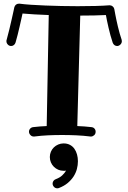

<svg xmlns="http://www.w3.org/2000/svg" viewBox="-20 -733 698 1048"><path d="M644 -516.1Q644 -514.6 644.5 -512.5Q645 -510.3 645 -507.8Q645 -497.6 637 -489.7Q628.9 -481.9 619.1 -481.9Q611.3 -481.9 604.7 -486.8Q598.1 -491.7 595.2 -500Q588.9 -518.6 583 -539.8Q577.1 -561 572.5 -581.5Q567.9 -602.1 564 -620.1Q560.1 -638.2 558.1 -650.9Q530.3 -649.4 494.6 -648.7Q459 -647.9 418 -647.9L401.9 -44.9Q441.9 -43.5 479 -39.1Q489.7 -38.1 495.8 -31Q502 -23.9 502 -14.2Q502 -2 493.9 5.1Q485.8 12.2 477.1 12.2H474.1Q434.6 7.3 396 5.6Q357.4 3.9 318.8 3.9Q279.8 3.9 242.2 5.6Q204.6 7.3 167 12.2H164.1Q153.3 12.2 145.8 3.9Q138.2 -4.4 138.2 -14.2Q138.2 -23.9 144.8 -31Q151.4 -38.1 161.1 -39.1Q198.7 -43.5 234.9 -44.9L246.1 -650.9Q204.6 -652.3 168.2 -654.5Q131.8 -656.7 103 -659.2Q100.1 -646 95.9 -627Q91.8 -607.9 86.7 -586.4Q81.5 -564.9 76.2 -542.7Q70.8 -520.5 64.9 -501Q62.5 -492.7 55.9 -487.3Q49.3 -481.9 41 -481.9Q29.8 -481.9 22.5 -490Q15.1 -498 15.1 -507.8Q15.1 -509.3 15.1 -511.5Q15.1 -513.7 16.1 -515.1Q23.4 -541 30.8 -571.8Q38.1 -602.5 44.2 -629.4Q50.3 -656.2 54.2 -674.3Q58.1 -692.4 58.1 -692.9Q60.5 -702.1 67.1 -707.5Q73.7 -712.9 83 -712.9H86.9Q112.3 -709.5 148.7 -707Q185.1 -704.6 227.3 -702.9Q269.5 -701.2 314.9 -700.2Q360.4 -699.2 403.8 -699.2Q457 -699.2 502 -700.4Q546.9 -701.7 577.1 -704.1H579.1Q587.9 -704.1 595.2 -698Q602.5 -691.9 604 -683.1Q604 -682.6 605.5 -674.8Q606.9 -667 609.4 -653.8Q611.8 -640.6 615.5 -623.5Q619.1 -606.4 623.5 -588.1Q627.9 -569.8 633.1 -551Q638.2 -532.2 644 -516.1ZM405.3 147Q405.3 168 399.7 189.5Q394 210.9 381.6 230.2Q369.1 249.5 349.6 265.9Q330.1 282.2 302.2 293Q299.8 293.9 297.6 294.4Q295.4 294.9 293 294.9Q281.7 294.9 274.4 286.9Q267.1 278.8 267.1 269Q267.1 261.2 271.7 254.6Q276.4 248 284.2 245.1Q306.2 236.8 319.3 224.6Q332.5 212.4 340.8 198.2Q336.9 199.2 334 199.2Q331.1 199.2 327.1 199.2Q311.5 199.2 297.9 193.4Q284.2 187.5 273.9 177.2Q263.7 167 257.8 153.3Q252 139.6 252 124Q252 108.9 257.8 95.2Q263.7 81.5 273.9 71.5Q284.2 61.5 297.9 55.7Q311.5 49.8 327.1 49.8Q346.7 49.8 361.6 57.6Q376.5 65.4 386 78.9Q395.5 92.3 400.4 109.9Q405.3 127.4 405.3 147Z"/></svg>

Font: Ribeye
Style: Regular
Weight: 400
Designer: Astigmatic (AOETI)
Foundry: Astigmatic (AOETI)
Version: Version 1.000